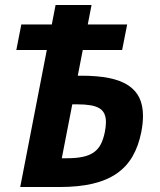

<svg xmlns="http://www.w3.org/2000/svg" viewBox="-20 -749 642 769"><path d="M167.5 -548.8H45.4L65.4 -650.9H187.5L202.6 -729H346.7L331.5 -650.9H489.3L469.2 -548.8H311.5L291.5 -445.8H306.2Q369.6 -445.8 416.3 -436.5Q462.9 -427.2 493.2 -407.5Q523.4 -387.7 538.1 -357.4Q552.7 -327.1 552.7 -285.2Q552.7 -270 551 -253.9Q549.3 -237.8 545.9 -220.2Q534.7 -163.6 510.5 -122.1Q486.3 -80.6 446.8 -53.5Q407.2 -26.4 350.8 -13.2Q294.4 0 219.7 0H61ZM247.6 -115.2Q285.2 -115.2 311.5 -120.8Q337.9 -126.5 355.7 -138.9Q373.5 -151.4 383.8 -171.4Q394 -191.4 399.9 -220.2Q404.3 -242.7 404.3 -259.8Q404.3 -279.8 397.9 -293.5Q391.6 -307.1 377.9 -315.4Q364.3 -323.7 342.3 -327.4Q320.3 -331.1 289.6 -331.1H269.5L227.5 -115.2Z"/></svg>

Font: Hack
Style: Bold Italic
Weight: 700
Italic angle: -11°
Monospace: yes
Designer: Christopher Simpkins
Foundry: Christopher Simpkins
Version: Version 2.017; ttfautohint (v1.4.1) -l 4 -r 80 -G 350 -x 0 -